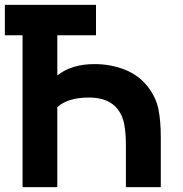

<svg xmlns="http://www.w3.org/2000/svg" viewBox="-20 -770 754 790"><path d="M589.4 -411.6Q621.6 -369.6 631.6 -321.8Q641.6 -273.9 641.6 -205.1V0H498V-172.9Q498 -221.2 491.5 -257.3Q484.9 -293.5 465.8 -318.8Q428.2 -368.7 346.7 -368.7Q259.3 -368.7 215.8 -329.1V0H72.8V-625H0V-750H375V-625H215.8V-459.5Q274.4 -506.3 368.7 -506.3Q436 -506.3 494.1 -483.2Q552.2 -460 589.4 -411.6Z"/></svg>

Font: Manrope3 ExtraBold
Style: Bold
Weight: 800
Width: 4
Designer: Mikhail Sharanda
Foundry: Mikhail Sharanda
Version: Version 3.000;PS 003.000;hotconv 1.0.88;makeotf.lib2.5.64775